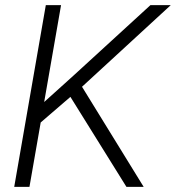

<svg xmlns="http://www.w3.org/2000/svg" viewBox="-20 -731 688 751"><path d="M255.4 -352.1 139.2 -252 95.2 0H35.6L159.2 -710.9H218.8L152.8 -332L266.6 -434.6L568.4 -710.9H647.9L300.8 -391.6L542 0H474.6Z"/></svg>

Font: RobotoInd Light
Style: Italic
Weight: 300
Italic angle: -12°
Designer: Google
Version: Version 2.001151; 2014